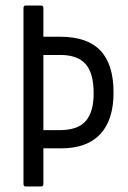

<svg xmlns="http://www.w3.org/2000/svg" viewBox="-20 -675 463 695"><path d="M73 0Q65 0 65 -9V-646Q65 -655 73 -655H129Q137 -655 137 -646V-542H198Q296 -542 343.5 -492Q391 -442 391 -340Q391 -241 343 -189.5Q295 -138 201 -138H137V-9Q137 0 129 0ZM137 -204H197Q261 -204 290 -236.5Q319 -269 319 -337Q319 -411 289.5 -443.5Q260 -476 199 -476H137Z"/></svg>

Font: Sofia Sans Cond
Style: Regular
Weight: 400
Width: 3
Designer: Botio Nikoltchev, Ani Petrova
Foundry: lettersoup
Version: Version 4.100; ttfautohint (v1.8.3)